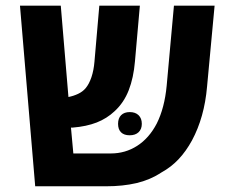

<svg xmlns="http://www.w3.org/2000/svg" viewBox="-20 -651 824 671"><path d="M49.8 -631.3H192.4L219.2 -312Q236.8 -315.4 252.9 -323Q269 -330.6 279.3 -342.8Q291.5 -357.4 299.6 -381.3Q307.6 -405.3 310.1 -435.1L327.1 -631.3H468.8L451.7 -437Q446.8 -378.9 429.9 -335.7Q413.1 -292.5 380.9 -262.7Q353.5 -236.8 317.9 -222.9Q282.2 -209 234.4 -205.1H228L236.3 -114.7H367.2Q418 -114.7 459.5 -141.4Q501 -168 527.8 -219.2Q555.2 -273.9 562.5 -351.6L587.9 -631.3H730L703.6 -348.1Q694.3 -240.7 650.9 -160.2Q630.4 -122.6 604.2 -94.7Q578.1 -66.9 543.5 -47.9Q503.9 -22 456.5 -11Q409.2 0 351.6 0H103ZM392.6 -218.3Q392.6 -237.8 403.3 -248.5Q414.1 -259.3 433.6 -259.3Q453.1 -259.3 464.4 -248.3Q475.6 -237.3 475.6 -218.3Q475.6 -199.7 464.4 -189Q453.1 -178.2 433.1 -178.2Q413.6 -178.2 403.1 -188.5Q392.6 -198.7 392.6 -218.3Z"/></svg>

Font: Viking Open Sans
Style: Bold
Weight: 700
Foundry: Ascender Corporation
Version: Version 2.001